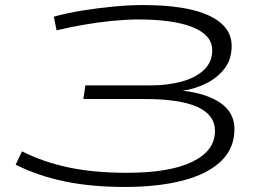

<svg xmlns="http://www.w3.org/2000/svg" viewBox="-20 -730 1077 760"><path d="M42 -78 67 -131Q150 -89 250.5 -67.5Q351 -46 483 -46Q651 -46 741 -89.5Q831 -133 831 -212Q831 -338 554 -338H310L318 -392H577Q643 -392 698.5 -407Q754 -422 787 -453Q820 -484 820 -531Q820 -591 743.5 -622Q667 -653 527 -653Q481 -653 425 -647.5Q369 -642 311.5 -632Q254 -622 204 -610L193 -664Q243 -678 304.5 -688Q366 -698 429 -704Q492 -710 545 -710Q719 -710 808 -668Q897 -626 897 -548Q897 -496 869.5 -459.5Q842 -423 797.5 -400.5Q753 -378 703 -371Q799 -360 853.5 -322Q908 -284 908 -219Q908 -143 855 -92Q802 -41 704 -15.5Q606 10 474 10Q341 10 235.5 -12Q130 -34 42 -78Z"/></svg>

Font: Georama ExtraExtended Light
Style: Italic
Weight: 300
Width: 8
Italic angle: -9°
Designer: Jean-Baptiste Levee
Foundry: Production Type
Version: Version 1.000